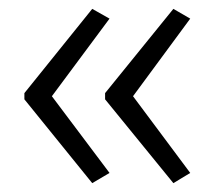

<svg xmlns="http://www.w3.org/2000/svg" viewBox="-20 -488 484 433"><path d="M35 -278V-264L188 -75L227 -98L97 -271L227 -446L188 -468ZM217 -278V-264L371 -75L409 -98L280 -271L409 -446L371 -468Z"/></svg>

Font: Noto Sans Telugu SemiCondensed Light
Style: Regular
Weight: 300
Width: 4
Designer: Jelle Bosma - Monotype Design Team
Foundry: Monotype Imaging Inc.
Version: Version 2.005